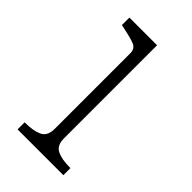

<svg xmlns="http://www.w3.org/2000/svg" viewBox="-173 -594 652 652"><g transform="rotate(45 152.5 -268.5)"><path d="M178 -537V-90Q178 -56 200.5 -45Q223 -34 262 -34H265V0H45V-34H48Q87 -34 110 -45Q133 -56 133 -90V-454Q133 -476 113.5 -483.5Q94 -491 55 -499L45 -501V-537Z"/></g></svg>

Font: Roboto Serif 20pt Thin
Style: Regular
Weight: 250
Version: Version 1.008